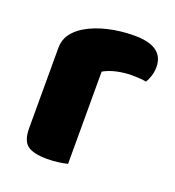

<svg xmlns="http://www.w3.org/2000/svg" viewBox="-100 -581 611 669"><g transform="rotate(20 205.5 -246.0)"><path d="M222 -1Q211 2 190.5 5Q170 8 146 8Q96 8 74 -8.5Q52 -25 52 -72V-369Q52 -398 67 -419.5Q82 -441 108 -457Q143 -478 189.5 -489Q236 -500 287 -500Q396 -500 396 -423Q396 -405 391 -389.5Q386 -374 379 -363Q360 -367 324 -367Q298 -367 270.5 -361Q243 -355 222 -343Z"/></g></svg>

Font: Baloo Bhai 2 ExtraBold
Style: Regular
Weight: 800
Designer: Supriya Tembe, Noopur Datye and Ek Type
Foundry: Ek Type
Version: Version 1.640;PS 1.000;hotconv 16.6.51;makeotf.lib2.5.65220;